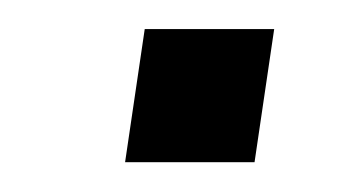

<svg xmlns="http://www.w3.org/2000/svg" viewBox="-20 -430 247 132"><path d="M66 -318.5 79.5 -410H168.5L155 -318.5Z"/></svg>

Font: Public Sans Thin ExtraLight
Style: Italic
Weight: 250
Italic angle: -8°
Version: Version 2.001